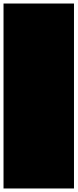

<svg xmlns="http://www.w3.org/2000/svg" viewBox="-20 -1070 440 1090"><path d="M0 0H400V-1050H0ZM0 0Q0 0 0 0Q0 0 0 0Q0 0 0 0Q0 0 0 0Q0 0 0 0Q0 0 0 0H400Q400 0 400 0Q400 0 400 0Q400 0 400 0Q400 0 400 0Q400 0 400 0Q400 0 400 0ZM0 -1050Q0 -1050 0 -1050Q0 -1050 0 -1050Q0 -1050 0 -1050Q0 -1050 0 -1050Q0 -1050 0 -1050Q0 -1050 0 -1050H400Q400 -1050 400 -1050Q400 -1050 400 -1050Q400 -1050 400 -1050Q400 -1050 400 -1050Q400 -1050 400 -1050Q400 -1050 400 -1050Z"/></svg>

Font: Wavefont
Style: Regular
Weight: 400
Monospace: yes
Version: Version 3.003